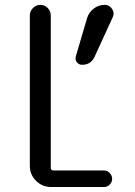

<svg xmlns="http://www.w3.org/2000/svg" viewBox="-20 -750 540 770"><path d="M400.4 -730.5Q418.9 -730.5 429.7 -713.9Q440.4 -697.3 431.6 -679.7L359.4 -522.5Q344.7 -490.2 309.6 -490.2Q295.9 -490.2 288.1 -500.5Q280.3 -510.7 284.2 -524.4L329.1 -676.8Q335.9 -700.2 355.5 -715.3Q375 -730.5 400.4 -730.5ZM184.6 0Q149.4 0 124.5 -24.9Q99.6 -49.8 99.6 -85V-688.5Q99.6 -705.1 112.3 -717.8Q125 -730.5 142.1 -730.5Q159.2 -730.5 171.4 -717.8Q183.6 -705.1 183.6 -688.5V-77.1Q183.6 -66.4 195.3 -66.4H397.5Q410.2 -66.4 419.9 -56.2Q429.7 -45.9 429.7 -32.7Q429.7 -19.5 419.9 -9.8Q410.2 0 397.5 0Z"/></svg>

Font: Rounded-X Mgen+ 1mn regular
Style: Regular
Weight: 400
Designer: [Source Han Sans]
Ryoko NISHIZUKA  (kana & ideographs); Paul D. Hunt (Latin, Greek & Cyrillic); Wenlong ZHANG  (bopomofo
Version: Version 1.059.20150602